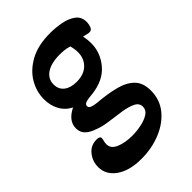

<svg xmlns="http://www.w3.org/2000/svg" viewBox="-205 -494 856 856"><g transform="rotate(-45 222.5 -66.5)"><path d="M168 276Q93 276 49 245Q5 214 5 165Q5 129 27.5 101Q50 73 87 73Q108 73 108 85Q108 92 105.5 101Q103 110 103 119Q103 147 135 160.5Q167 174 212 174Q240 174 269 168Q298 162 317.5 149.5Q337 137 337 116Q337 93 314 82Q291 71 256 65.5Q221 60 184.5 55.5Q148 51 122 41Q89 30 73 14Q57 -2 57 -27Q57 -74 114 -102Q81 -119 64.5 -150Q48 -181 48 -219Q48 -268 73.5 -311Q99 -354 149.5 -381.5Q200 -409 276 -409Q310 -409 345 -402.5Q380 -396 403.5 -378.5Q427 -361 427 -328Q427 -316 422 -301.5Q417 -287 403 -287Q397 -287 387 -289.5Q377 -292 369 -294Q371 -284 372.5 -272Q374 -260 374 -247Q374 -188 334 -140.5Q294 -93 217 -84Q189 -82 175.5 -77.5Q162 -73 162 -62Q162 -52 174 -47.5Q186 -43 205 -41Q266 -36 313 -24Q360 -12 386.5 14.5Q413 41 413 90Q413 147 379.5 188.5Q346 230 290 253Q234 276 168 276ZM206 -171Q252 -171 278 -196Q304 -221 304 -261Q304 -272 302 -283.5Q300 -295 298 -303Q282 -308 267 -309.5Q252 -311 238 -311Q185 -311 155 -291Q125 -271 125 -236Q125 -205 147 -188Q169 -171 206 -171Z"/></g></svg>

Font: Akaya Kanadaka
Style: Regular
Weight: 400
Designer: Vaishnavi Murthy Yerkadithaya, Juan Luis Blanco Aristondo
Version: Version 1.002; ttfautohint (v1.8.3)